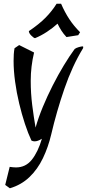

<svg xmlns="http://www.w3.org/2000/svg" viewBox="-20 -727 467 1031"><path d="M33 284 8 266 32 169Q52 172 66 172Q118 172 151 130.5Q184 89 205 18Q183 32 166 32Q157 32 149 28Q131 -10 114 -61.5Q97 -113 83 -171.5Q69 -230 61 -289Q53 -348 53 -400Q53 -418 54 -435Q55 -452 58 -468L83 -485L163 -445Q145 -370 145 -293Q145 -226 153 -162.5Q161 -99 171 -42Q186 -95 210 -153Q234 -211 263 -268Q292 -325 322.5 -375.5Q353 -426 381 -464Q389 -470 403 -474Q417 -478 424 -478Q427 -478 427 -474Q427 -473 426.5 -471.5Q426 -470 426 -468Q368 -373 326 -251Q284 -129 255 -5Q239 63 210.5 122.5Q182 182 138 224Q94 266 33 284ZM168 -522Q161 -523 148 -536Q135 -549 135 -560Q190 -597 224.5 -632Q259 -667 284 -707H308Q328 -661 352 -624.5Q376 -588 410 -554L400 -538L337 -528Q321 -545 309.5 -563Q298 -581 289 -600Q264 -577 232 -556Q200 -535 168 -522Z"/></svg>

Font: Julee
Style: Regular
Weight: 400
Designer: Julian Tunni
Foundry: Julian Tunni
Version: Version 1.002; ttfautohint (v1.8.4.7-5d5b);gftools[0.9.23]